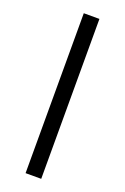

<svg xmlns="http://www.w3.org/2000/svg" viewBox="-141 -765 528 811"><g transform="rotate(20 123.0 -359.5)"><path d="M158.2 -718.8V0H87.9V-718.8Z"/></g></svg>

Font: Min Sans Light
Style: Regular
Weight: 300
Designer: Jinseong-Kim, NotoSansCJK, Nunito
Foundry: Jinseong-Kim
Version: Version 1.400;Glyphs 3.1.2 (3151)